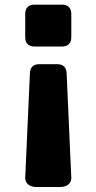

<svg xmlns="http://www.w3.org/2000/svg" viewBox="-20 -582 405 806"><path d="M105.5 -273.4 85.9 164.1C85 189.5 106.9 203.1 132.3 203.1H232.9C258.3 203.1 280.3 189.5 279.3 164.1L259.8 -273.4C258.8 -298.8 246.1 -312.5 220.7 -312.5H144.5C119.1 -312.5 106.4 -298.8 105.5 -273.4ZM240.2 -562.5H125C99.6 -562.5 85.9 -548.8 85.9 -523.4V-425.8C85.9 -400.4 99.6 -386.7 125 -386.7H240.2C265.6 -386.7 279.3 -400.4 279.3 -425.8V-523.4C279.3 -548.8 265.6 -562.5 240.2 -562.5Z"/></svg>

Font: Gyrotrope Black
Style: Regular
Weight: 900
Designer: David Moles
Version: Version 1.003;Glyphs 3.3.1 (3343)